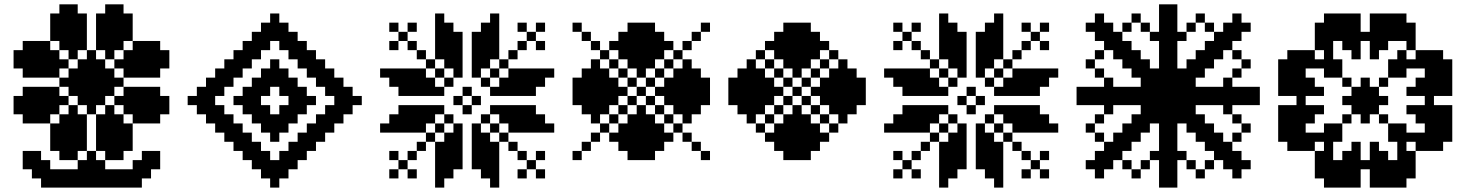

<svg xmlns="http://www.w3.org/2000/svg" viewBox="-20 -853 6665 873"><path d="M375 -625H416.7V-583.3H375ZM375 -583.3H416.7V-541.7H375ZM375 -541.7H416.7V-500H375ZM416.7 -583.3H458.3V-541.7H416.7ZM416.7 -541.7H458.3V-500H416.7ZM458.3 -541.7H500V-500H458.3ZM333.3 -583.3H375V-541.7H333.3ZM333.3 -541.7H375V-500H333.3ZM291.7 -541.7H333.3V-500H291.7ZM541.7 -541.7H583.3V-500H541.7ZM583.3 -541.7H625V-500H583.3ZM625 -541.7H666.7V-500H625ZM500 -583.3H541.7V-541.7H500ZM458.3 -625H500V-583.3H458.3ZM416.7 -666.7H458.3V-625H416.7ZM333.3 -666.7H375V-625H333.3ZM291.7 -625H333.3V-583.3H291.7ZM208.3 -541.7H250V-500H208.3ZM166.7 -541.7H208.3V-500H166.7ZM125 -541.7H166.7V-500H125ZM333.3 -708.3H375V-666.7H333.3ZM333.3 -750H375V-708.3H333.3ZM333.3 -791.7H375V-750H333.3ZM291.7 -791.7H333.3V-750H291.7ZM291.7 -750H333.3V-708.3H291.7ZM250 -750H291.7V-708.3H250ZM166.7 -583.3H208.3V-541.7H166.7ZM125 -583.3H166.7V-541.7H125ZM125 -625H166.7V-583.3H125ZM208.3 -750H250V-708.3H208.3ZM250 -708.3H291.7V-666.7H250ZM250 -666.7H291.7V-625H250ZM291.7 -708.3H333.3V-666.7H291.7ZM291.7 -666.7H333.3V-625H291.7ZM208.3 -708.3H250V-666.7H208.3ZM416.7 -708.3H458.3V-666.7H416.7ZM416.7 -750H458.3V-708.3H416.7ZM458.3 -750H500V-708.3H458.3ZM416.7 -791.7H458.3V-750H416.7ZM500 -708.3H541.7V-666.7H500ZM458.3 -666.7H500V-625H458.3ZM458.3 -708.3H500V-666.7H458.3ZM500 -666.7H541.7V-625H500ZM250 -583.3H291.7V-541.7H250ZM208.3 -583.3H250V-541.7H208.3ZM208.3 -625H250V-583.3H208.3ZM166.7 -625H208.3V-583.3H166.7ZM166.7 -666.7H208.3V-625H166.7ZM125 -666.7H166.7V-625H125ZM83.3 -666.7H125V-625H83.3ZM83.3 -625H125V-583.3H83.3ZM41.7 -625H83.3V-583.3H41.7ZM41.7 -583.3H83.3V-541.7H41.7ZM83.3 -583.3H125V-541.7H83.3ZM83.3 -541.7H125V-500H83.3ZM208.3 -791.7H250V-750H208.3ZM250 -791.7H291.7V-750H250ZM250 -833.3H291.7V-791.7H250ZM291.7 -833.3H333.3V-791.7H291.7ZM458.3 -833.3H500V-791.7H458.3ZM500 -833.3H541.7V-791.7H500ZM500 -791.7H541.7V-750H500ZM458.3 -791.7H500V-750H458.3ZM500 -750H541.7V-708.3H500ZM541.7 -791.7H583.3V-750H541.7ZM541.7 -750H583.3V-708.3H541.7ZM541.7 -708.3H583.3V-666.7H541.7ZM541.7 -583.3H583.3V-541.7H541.7ZM583.3 -583.3H625V-541.7H583.3ZM625 -583.3H666.7V-541.7H625ZM666.7 -541.7H708.3V-500H666.7ZM708.3 -583.3H750V-541.7H708.3ZM708.3 -625H750V-583.3H708.3ZM666.7 -666.7H708.3V-625H666.7ZM625 -666.7H666.7V-625H625ZM583.3 -666.7H625V-625H583.3ZM541.7 -625H583.3V-583.3H541.7ZM583.3 -625H625V-583.3H583.3ZM625 -625H666.7V-583.3H625ZM666.7 -625H708.3V-583.3H666.7ZM666.7 -583.3H708.3V-541.7H666.7ZM375 -333.3V-375H416.7V-333.3ZM375 -375V-416.7H416.7V-375ZM375 -416.7V-458.3H416.7V-416.7ZM375 -458.3V-500H416.7V-458.3ZM416.7 -375V-416.7H458.3V-375ZM416.7 -416.7V-458.3H458.3V-416.7ZM416.7 -458.3V-500H458.3V-458.3ZM458.3 -416.7V-458.3H500V-416.7ZM458.3 -458.3V-500H500V-458.3ZM500 -458.3V-500H541.7V-458.3ZM333.3 -375V-416.7H375V-375ZM333.3 -416.7V-458.3H375V-416.7ZM333.3 -458.3V-500H375V-458.3ZM291.7 -416.7V-458.3H333.3V-416.7ZM291.7 -458.3V-500H333.3V-458.3ZM250 -458.3V-500H291.7V-458.3ZM541.7 -416.7V-458.3H583.3V-416.7ZM583.3 -416.7V-458.3H625V-416.7ZM625 -416.7V-458.3H666.7V-416.7ZM500 -375V-416.7H541.7V-375ZM458.3 -333.3V-375H500V-333.3ZM416.7 -291.7V-333.3H458.3V-291.7ZM333.3 -291.7V-333.3H375V-291.7ZM291.7 -333.3V-375H333.3V-333.3ZM208.3 -416.7V-458.3H250V-416.7ZM166.7 -416.7V-458.3H208.3V-416.7ZM125 -416.7V-458.3H166.7V-416.7ZM333.3 -250V-291.7H375V-250ZM333.3 -208.3V-250H375V-208.3ZM333.3 -166.7V-208.3H375V-166.7ZM291.7 -166.7V-208.3H333.3V-166.7ZM291.7 -208.3V-250H333.3V-208.3ZM250 -208.3V-250H291.7V-208.3ZM166.7 -375V-416.7H208.3V-375ZM125 -375V-416.7H166.7V-375ZM125 -333.3V-375H166.7V-333.3ZM208.3 -208.3V-250H250V-208.3ZM250 -250V-291.7H291.7V-250ZM250 -291.7V-333.3H291.7V-291.7ZM291.7 -250V-291.7H333.3V-250ZM291.7 -291.7V-333.3H333.3V-291.7ZM208.3 -250V-291.7H250V-250ZM416.7 -250V-291.7H458.3V-250ZM416.7 -208.3V-250H458.3V-208.3ZM458.3 -208.3V-250H500V-208.3ZM416.7 -166.7V-208.3H458.3V-166.7ZM500 -250V-291.7H541.7V-250ZM458.3 -291.7V-333.3H500V-291.7ZM458.3 -250V-291.7H500V-250ZM500 -291.7V-333.3H541.7V-291.7ZM250 -375V-416.7H291.7V-375ZM208.3 -375V-416.7H250V-375ZM208.3 -333.3V-375H250V-333.3ZM166.7 -333.3V-375H208.3V-333.3ZM166.7 -291.7V-333.3H208.3V-291.7ZM125 -291.7V-333.3H166.7V-291.7ZM83.3 -291.7V-333.3H125V-291.7ZM83.3 -333.3V-375H125V-333.3ZM41.7 -333.3V-375H83.3V-333.3ZM41.7 -375V-416.7H83.3V-375ZM83.3 -375V-416.7H125V-375ZM83.3 -416.7V-458.3H125V-416.7ZM208.3 -166.7V-208.3H250V-166.7ZM250 -166.7V-208.3H291.7V-166.7ZM250 -125V-166.7H291.7V-125ZM291.7 -125V-166.7H333.3V-125ZM458.3 -125V-166.7H500V-125ZM500 -125V-166.7H541.7V-125ZM500 -166.7V-208.3H541.7V-166.7ZM458.3 -166.7V-208.3H500V-166.7ZM500 -208.3V-250H541.7V-208.3ZM541.7 -166.7V-208.3H583.3V-166.7ZM541.7 -208.3V-250H583.3V-208.3ZM541.7 -250V-291.7H583.3V-250ZM541.7 -375V-416.7H583.3V-375ZM583.3 -375V-416.7H625V-375ZM625 -375V-416.7H666.7V-375ZM666.7 -416.7V-458.3H708.3V-416.7ZM708.3 -375V-416.7H750V-375ZM708.3 -333.3V-375H750V-333.3ZM666.7 -291.7V-333.3H708.3V-291.7ZM625 -291.7V-333.3H666.7V-291.7ZM583.3 -291.7V-333.3H625V-291.7ZM541.7 -333.3V-375H583.3V-333.3ZM583.3 -333.3V-375H625V-333.3ZM625 -333.3V-375H666.7V-333.3ZM666.7 -333.3V-375H708.3V-333.3ZM666.7 -375V-416.7H708.3V-375ZM375 -83.3H416.7V-41.7H375ZM416.7 -83.3H458.3V-41.7H416.7ZM458.3 -83.3H500V-41.7H458.3ZM500 -83.3H541.7V-41.7H500ZM583.3 -125H625V-83.3H583.3ZM625 -166.7H666.7V-125H625ZM666.7 -166.7H708.3V-125H666.7ZM666.7 -125H708.3V-83.3H666.7ZM625 -83.3H666.7V-41.7H625ZM583.3 -41.7H625V0H583.3ZM541.7 -41.7H583.3V0H541.7ZM500 -41.7H541.7V0H500ZM458.3 -41.7H500V0H458.3ZM416.7 -41.7H458.3V0H416.7ZM375 -41.7H416.7V0H375ZM333.3 -41.7H375V0H333.3ZM291.7 -41.7H333.3V0H291.7ZM333.3 -83.3H375V-41.7H333.3ZM291.7 -83.3H333.3V-41.7H291.7ZM250 -83.3H291.7V-41.7H250ZM250 -41.7H291.7V0H250ZM166.7 -125H208.3V-83.3H166.7ZM125 -166.7H166.7V-125H125ZM83.3 -166.7H125V-125H83.3ZM83.3 -125H125V-83.3H83.3ZM125 -83.3H166.7V-41.7H125ZM166.7 -41.7H208.3V0H166.7ZM208.3 -41.7H250V0H208.3ZM208.3 -83.3H250V-41.7H208.3ZM166.7 -83.3H208.3V-41.7H166.7ZM125 -125H166.7V-83.3H125ZM625 -125H666.7V-83.3H625ZM583.3 -83.3H625V-41.7H583.3ZM541.7 -83.3H583.3V-41.7H541.7ZM333.3 -125H375V-83.3H333.3ZM375 -125H416.7V-83.3H375ZM416.7 -125H458.3V-83.3H416.7ZM375 -166.7H416.7V-125H375Z M1041.7 -416.7H1083.3V-375H1041.7ZM1083.3 -458.3H1125V-416.7H1083.3ZM1125 -500H1166.7V-458.3H1125ZM1166.7 -541.7H1208.3V-500H1166.7ZM1208.3 -583.3H1250V-541.7H1208.3ZM1250 -541.7H1291.7V-500H1250ZM1291.7 -500H1333.3V-458.3H1291.7ZM1333.3 -458.3H1375V-416.7H1333.3ZM1375 -416.7H1416.7V-375H1375ZM1333.3 -375H1375V-333.3H1333.3ZM1291.7 -333.3H1333.3V-291.7H1291.7ZM1250 -291.7H1291.7V-250H1250ZM1208.3 -250H1250V-208.3H1208.3ZM1166.7 -291.7H1208.3V-250H1166.7ZM1125 -333.3H1166.7V-291.7H1125ZM1083.3 -375H1125V-333.3H1083.3ZM833.3 -416.7H875V-375H833.3ZM875 -458.3H916.7V-416.7H875ZM916.7 -500H958.3V-458.3H916.7ZM916.7 -333.3H958.3V-291.7H916.7ZM875 -375H916.7V-333.3H875ZM958.3 -541.7H1000V-500H958.3ZM1000 -583.3H1041.7V-541.7H1000ZM1041.7 -625H1083.3V-583.3H1041.7ZM1083.3 -666.7H1125V-625H1083.3ZM1125 -708.3H1166.7V-666.7H1125ZM1166.7 -750H1208.3V-708.3H1166.7ZM1208.3 -791.7H1250V-750H1208.3ZM958.3 -291.7H1000V-250H958.3ZM1000 -250H1041.7V-208.3H1000ZM1041.7 -208.3H1083.3V-166.7H1041.7ZM1083.3 -166.7H1125V-125H1083.3ZM1125 -125H1166.7V-83.3H1125ZM1166.7 -83.3H1208.3V-41.7H1166.7ZM1208.3 -41.7H1250V0H1208.3ZM1250 -83.3H1291.7V-41.7H1250ZM1291.7 -125H1333.3V-83.3H1291.7ZM1333.3 -166.7H1375V-125H1333.3ZM1375 -208.3H1416.7V-166.7H1375ZM1416.7 -250H1458.3V-208.3H1416.7ZM1458.3 -291.7H1500V-250H1458.3ZM1500 -333.3H1541.7V-291.7H1500ZM1541.7 -375H1583.3V-333.3H1541.7ZM1583.3 -416.7H1625V-375H1583.3ZM1458.3 -541.7H1500V-500H1458.3ZM1500 -500H1541.7V-458.3H1500ZM1541.7 -458.3H1583.3V-416.7H1541.7ZM1416.7 -583.3H1458.3V-541.7H1416.7ZM1375 -625H1416.7V-583.3H1375ZM1333.3 -666.7H1375V-625H1333.3ZM1291.7 -708.3H1333.3V-666.7H1291.7ZM1250 -750H1291.7V-708.3H1250ZM875 -416.7H916.7V-375H875ZM916.7 -375H958.3V-333.3H916.7ZM958.3 -333.3H1000V-291.7H958.3ZM1000 -291.7H1041.7V-250H1000ZM1041.7 -250H1083.3V-208.3H1041.7ZM1083.3 -208.3H1125V-166.7H1083.3ZM1125 -166.7H1166.7V-125H1125ZM1166.7 -125H1208.3V-83.3H1166.7ZM1208.3 -83.3H1250V-41.7H1208.3ZM1250 -125H1291.7V-83.3H1250ZM1291.7 -166.7H1333.3V-125H1291.7ZM1333.3 -208.3H1375V-166.7H1333.3ZM1375 -250H1416.7V-208.3H1375ZM1416.7 -291.7H1458.3V-250H1416.7ZM1458.3 -333.3H1500V-291.7H1458.3ZM1500 -375H1541.7V-333.3H1500ZM1541.7 -416.7H1583.3V-375H1541.7ZM1500 -458.3H1541.7V-416.7H1500ZM1458.3 -500H1500V-458.3H1458.3ZM1416.7 -541.7H1458.3V-500H1416.7ZM1375 -583.3H1416.7V-541.7H1375ZM1333.3 -625H1375V-583.3H1333.3ZM1291.7 -666.7H1333.3V-625H1291.7ZM1250 -708.3H1291.7V-666.7H1250ZM1208.3 -750H1250V-708.3H1208.3ZM1166.7 -708.3H1208.3V-666.7H1166.7ZM1125 -666.7H1166.7V-625H1125ZM1083.3 -625H1125V-583.3H1083.3ZM1041.7 -583.3H1083.3V-541.7H1041.7ZM1000 -541.7H1041.7V-500H1000ZM958.3 -500H1000V-458.3H958.3ZM916.7 -458.3H958.3V-416.7H916.7ZM1083.3 -416.7H1125V-375H1083.3ZM1125 -458.3H1166.7V-416.7H1125ZM1166.7 -500H1208.3V-458.3H1166.7ZM1208.3 -541.7H1250V-500H1208.3ZM1250 -500H1291.7V-458.3H1250ZM1291.7 -458.3H1333.3V-416.7H1291.7ZM1333.3 -416.7H1375V-375H1333.3ZM1291.7 -375H1333.3V-333.3H1291.7ZM1250 -333.3H1291.7V-291.7H1250ZM1208.3 -291.7H1250V-250H1208.3ZM1166.7 -333.3H1208.3V-291.7H1166.7ZM1125 -375H1166.7V-333.3H1125ZM1125 -416.7H1166.7V-375H1125ZM1166.7 -458.3H1208.3V-416.7H1166.7ZM1208.3 -500H1250V-458.3H1208.3ZM1250 -458.3H1291.7V-416.7H1250ZM1291.7 -416.7H1333.3V-375H1291.7ZM1250 -375H1291.7V-333.3H1250ZM1208.3 -333.3H1250V-291.7H1208.3ZM1166.7 -375H1208.3V-333.3H1166.7ZM1208.3 -125H1250V-83.3H1208.3ZM1166.7 -166.7H1208.3V-125H1166.7ZM1125 -208.3H1166.7V-166.7H1125ZM1083.3 -250H1125V-208.3H1083.3ZM1041.7 -291.7H1083.3V-250H1041.7ZM1000 -333.3H1041.7V-291.7H1000ZM958.3 -375H1000V-333.3H958.3ZM916.7 -416.7H958.3V-375H916.7ZM958.3 -458.3H1000V-416.7H958.3ZM1000 -500H1041.7V-458.3H1000ZM1041.7 -541.7H1083.3V-500H1041.7ZM1083.3 -583.3H1125V-541.7H1083.3ZM1125 -625H1166.7V-583.3H1125ZM1166.7 -666.7H1208.3V-625H1166.7ZM1208.3 -708.3H1250V-666.7H1208.3ZM1250 -666.7H1291.7V-625H1250ZM1291.7 -625H1333.3V-583.3H1291.7ZM1333.3 -583.3H1375V-541.7H1333.3ZM1375 -541.7H1416.7V-500H1375ZM1416.7 -500H1458.3V-458.3H1416.7ZM1458.3 -458.3H1500V-416.7H1458.3ZM1500 -416.7H1541.7V-375H1500ZM1458.3 -375H1500V-333.3H1458.3ZM1416.7 -333.3H1458.3V-291.7H1416.7ZM1375 -291.7H1416.7V-250H1375ZM1333.3 -250H1375V-208.3H1333.3ZM1291.7 -208.3H1333.3V-166.7H1291.7ZM1250 -166.7H1291.7V-125H1250Z M1791.7 -500H1833.3V-458.3H1791.7ZM1833.3 -500H1875V-458.3H1833.3ZM1875 -500H1916.7V-458.3H1875ZM1750 -541.7H1791.7V-500H1750ZM1833.3 -458.3H1875V-416.7H1833.3ZM1875 -458.3H1916.7V-416.7H1875ZM1875 -541.7H1916.7V-500H1875ZM1791.7 -541.7H1833.3V-500H1791.7ZM1833.3 -541.7H1875V-500H1833.3ZM1833.3 -375H1875V-333.3H1833.3ZM1875 -375H1916.7V-333.3H1875ZM1833.3 -333.3H1875V-291.7H1833.3ZM1791.7 -333.3H1833.3V-291.7H1791.7ZM1791.7 -291.7H1833.3V-250H1791.7ZM1750 -291.7H1791.7V-250H1750ZM1875 -291.7H1916.7V-250H1875ZM1875 -333.3H1916.7V-291.7H1875ZM1833.3 -291.7H1875V-250H1833.3ZM1958.3 -83.3H2000V-41.7H1958.3ZM2000 -125H2041.7V-83.3H2000ZM2041.7 -166.7H2083.3V-125H2041.7ZM2041.7 -208.3H2083.3V-166.7H2041.7ZM2000 -208.3H2041.7V-166.7H2000ZM1958.3 -208.3H2000V-166.7H1958.3ZM1958.3 -166.7H2000V-125H1958.3ZM1958.3 -125H2000V-83.3H1958.3ZM2000 -166.7H2041.7V-125H2000ZM2125 -166.7H2166.7V-125H2125ZM2125 -208.3H2166.7V-166.7H2125ZM2166.7 -125H2208.3V-83.3H2166.7ZM2208.3 -83.3H2250V-41.7H2208.3ZM2208.3 -208.3H2250V-166.7H2208.3ZM2166.7 -208.3H2208.3V-166.7H2166.7ZM2166.7 -166.7H2208.3V-125H2166.7ZM2208.3 -166.7H2250V-125H2208.3ZM2208.3 -125H2250V-83.3H2208.3ZM1916.7 -375H1958.3V-333.3H1916.7ZM1958.3 -375H2000V-333.3H1958.3ZM2041.7 -291.7H2083.3V-250H2041.7ZM2041.7 -250H2083.3V-208.3H2041.7ZM1916.7 -458.3H1958.3V-416.7H1916.7ZM1958.3 -458.3H2000V-416.7H1958.3ZM2041.7 -541.7H2083.3V-500H2041.7ZM2041.7 -583.3H2083.3V-541.7H2041.7ZM2000 -583.3H2041.7V-541.7H2000ZM1916.7 -500H1958.3V-458.3H1916.7ZM2000 -250H2041.7V-208.3H2000ZM1916.7 -333.3H1958.3V-291.7H1916.7ZM1958.3 -625H2000V-583.3H1958.3ZM1958.3 -666.7H2000V-625H1958.3ZM1958.3 -708.3H2000V-666.7H1958.3ZM1958.3 -750H2000V-708.3H1958.3ZM2000 -625H2041.7V-583.3H2000ZM2000 -666.7H2041.7V-625H2000ZM2000 -708.3H2041.7V-666.7H2000ZM2041.7 -625H2083.3V-583.3H2041.7ZM2125 -541.7H2166.7V-500H2125ZM2125 -583.3H2166.7V-541.7H2125ZM2125 -625H2166.7V-583.3H2125ZM2125 -666.7H2166.7V-625H2125ZM2166.7 -583.3H2208.3V-541.7H2166.7ZM2166.7 -625H2208.3V-583.3H2166.7ZM2166.7 -666.7H2208.3V-625H2166.7ZM2166.7 -708.3H2208.3V-666.7H2166.7ZM2208.3 -625H2250V-583.3H2208.3ZM2208.3 -666.7H2250V-625H2208.3ZM2208.3 -708.3H2250V-666.7H2208.3ZM2208.3 -750H2250V-708.3H2208.3ZM2250 -500H2291.7V-458.3H2250ZM2208.3 -458.3H2250V-416.7H2208.3ZM2250 -458.3H2291.7V-416.7H2250ZM2208.3 -375H2250V-333.3H2208.3ZM2250 -375H2291.7V-333.3H2250ZM2125 -291.7H2166.7V-250H2125ZM2125 -250H2166.7V-208.3H2125ZM2166.7 -250H2208.3V-208.3H2166.7ZM2250 -333.3H2291.7V-291.7H2250ZM2375 -291.7H2416.7V-250H2375ZM2333.3 -291.7H2375V-250H2333.3ZM2291.7 -291.7H2333.3V-250H2291.7ZM2333.3 -333.3H2375V-291.7H2333.3ZM2291.7 -333.3H2333.3V-291.7H2291.7ZM2291.7 -375H2333.3V-333.3H2291.7ZM2291.7 -541.7H2333.3V-500H2291.7ZM2333.3 -541.7H2375V-500H2333.3ZM2375 -541.7H2416.7V-500H2375ZM2291.7 -458.3H2333.3V-416.7H2291.7ZM2291.7 -500H2333.3V-458.3H2291.7ZM2333.3 -500H2375V-458.3H2333.3ZM2333.3 -458.3H2375V-416.7H2333.3ZM2375 -500H2416.7V-458.3H2375ZM2416.7 -541.7H2458.3V-500H2416.7ZM2333.3 -375H2375V-333.3H2333.3ZM2375 -333.3H2416.7V-291.7H2375ZM2416.7 -291.7H2458.3V-250H2416.7ZM2041.7 -666.7H2083.3V-625H2041.7ZM2000 -500H2041.7V-458.3H2000ZM1958.3 -541.7H2000V-500H1958.3ZM1916.7 -583.3H1958.3V-541.7H1916.7ZM2000 -333.3H2041.7V-291.7H2000ZM1958.3 -291.7H2000V-250H1958.3ZM1916.7 -250H1958.3V-208.3H1916.7ZM2208.3 -291.7H2250V-250H2208.3ZM2166.7 -333.3H2208.3V-291.7H2166.7ZM2250 -250H2291.7V-208.3H2250ZM2250 -583.3H2291.7V-541.7H2250ZM2208.3 -541.7H2250V-500H2208.3ZM2166.7 -500H2208.3V-458.3H2166.7ZM2208.3 -41.7H2250V0H2208.3ZM2166.7 -83.3H2208.3V-41.7H2166.7ZM2125 -125H2166.7V-83.3H2125ZM1958.3 -41.7H2000V0H1958.3ZM2000 -83.3H2041.7V-41.7H2000ZM2041.7 -125H2083.3V-83.3H2041.7ZM1791.7 -458.3H1833.3V-416.7H1791.7ZM1750 -500H1791.7V-458.3H1750ZM1708.3 -541.7H1750V-500H1708.3ZM1791.7 -375H1833.3V-333.3H1791.7ZM1750 -333.3H1791.7V-291.7H1750ZM1708.3 -291.7H1750V-250H1708.3ZM2375 -375H2416.7V-333.3H2375ZM2416.7 -333.3H2458.3V-291.7H2416.7ZM2458.3 -291.7H2500V-250H2458.3ZM2375 -458.3H2416.7V-416.7H2375ZM2416.7 -500H2458.3V-458.3H2416.7ZM2458.3 -541.7H2500V-500H2458.3ZM2125 -708.3H2166.7V-666.7H2125ZM2166.7 -750H2208.3V-708.3H2166.7ZM2208.3 -791.7H2250V-750H2208.3ZM2041.7 -708.3H2083.3V-666.7H2041.7ZM2000 -750H2041.7V-708.3H2000ZM1958.3 -791.7H2000V-750H1958.3ZM2083.3 -458.3H2125V-416.7H2083.3ZM2041.7 -416.7H2083.3V-375H2041.7ZM2083.3 -375H2125V-333.3H2083.3ZM2125 -416.7H2166.7V-375H2125ZM2291.7 -625H2333.3V-583.3H2291.7ZM2333.3 -666.7H2375V-625H2333.3ZM2375 -708.3H2416.7V-666.7H2375ZM2333.3 -750H2375V-708.3H2333.3ZM2416.7 -750H2458.3V-708.3H2416.7ZM2416.7 -666.7H2458.3V-625H2416.7ZM1875 -625H1916.7V-583.3H1875ZM1833.3 -666.7H1875V-625H1833.3ZM1791.7 -708.3H1833.3V-666.7H1791.7ZM1750 -750H1791.7V-708.3H1750ZM1833.3 -750H1875V-708.3H1833.3ZM1750 -666.7H1791.7V-625H1750ZM1875 -208.3H1916.7V-166.7H1875ZM1833.3 -166.7H1875V-125H1833.3ZM1791.7 -125H1833.3V-83.3H1791.7ZM1833.3 -83.3H1875V-41.7H1833.3ZM1750 -83.3H1791.7V-41.7H1750ZM1750 -166.7H1791.7V-125H1750ZM2291.7 -208.3H2333.3V-166.7H2291.7ZM2333.3 -166.7H2375V-125H2333.3ZM2375 -125H2416.7V-83.3H2375ZM2416.7 -166.7H2458.3V-125H2416.7ZM2416.7 -83.3H2458.3V-41.7H2416.7ZM2333.3 -83.3H2375V-41.7H2333.3Z M2583.3 -500H2625V-458.3H2583.3ZM2583.3 -458.3H2625V-416.7H2583.3ZM2583.3 -416.7H2625V-375H2583.3ZM2625 -541.7H2666.7V-500H2625ZM2625 -500H2666.7V-458.3H2625ZM2625 -458.3H2666.7V-416.7H2625ZM2625 -416.7H2666.7V-375H2625ZM2625 -375H2666.7V-333.3H2625ZM2666.7 -541.7H2708.3V-500H2666.7ZM2666.7 -500H2708.3V-458.3H2666.7ZM2666.7 -458.3H2708.3V-416.7H2666.7ZM2666.7 -416.7H2708.3V-375H2666.7ZM2666.7 -333.3H2708.3V-291.7H2666.7ZM2708.3 -500H2750V-458.3H2708.3ZM2708.3 -458.3H2750V-416.7H2708.3ZM2708.3 -375H2750V-333.3H2708.3ZM2708.3 -291.7H2750V-250H2708.3ZM2750 -500H2791.7V-458.3H2750ZM2750 -333.3H2791.7V-291.7H2750ZM2750 -250H2791.7V-208.3H2750ZM2791.7 -708.3H2833.3V-666.7H2791.7ZM2791.7 -458.3H2833.3V-416.7H2791.7ZM2791.7 -375H2833.3V-333.3H2791.7ZM2791.7 -291.7H2833.3V-250H2791.7ZM2791.7 -250H2833.3V-208.3H2791.7ZM2791.7 -208.3H2833.3V-166.7H2791.7ZM2791.7 -666.7H2833.3V-625H2791.7ZM2833.3 -750H2875V-708.3H2833.3ZM2833.3 -708.3H2875V-666.7H2833.3ZM2833.3 -625H2875V-583.3H2833.3ZM2833.3 -416.7H2875V-375H2833.3ZM2833.3 -333.3H2875V-291.7H2833.3ZM2833.3 -291.7H2875V-250H2833.3ZM2833.3 -250H2875V-208.3H2833.3ZM2833.3 -208.3H2875V-166.7H2833.3ZM2833.3 -166.7H2875V-125H2833.3ZM2833.3 -666.7H2875V-625H2833.3ZM2875 -750H2916.7V-708.3H2875ZM2875 -708.3H2916.7V-666.7H2875ZM2875 -666.7H2916.7V-625H2875ZM2875 -625H2916.7V-583.3H2875ZM2875 -583.3H2916.7V-541.7H2875ZM2875 -458.3H2916.7V-416.7H2875ZM2875 -375H2916.7V-333.3H2875ZM2875 -333.3H2916.7V-291.7H2875ZM2875 -291.7H2916.7V-250H2875ZM2875 -250H2916.7V-208.3H2875ZM2875 -208.3H2916.7V-166.7H2875ZM2875 -166.7H2916.7V-125H2875ZM2750 -416.7H2791.7V-375H2750ZM2833.3 -500H2875V-458.3H2833.3ZM2875 -541.7H2916.7V-500H2875ZM2833.3 -583.3H2875V-541.7H2833.3ZM2791.7 -541.7H2833.3V-500H2791.7ZM2791.7 -625H2833.3V-583.3H2791.7ZM2750 -666.7H2791.7V-625H2750ZM2708.3 -541.7H2750V-500H2708.3ZM2750 -583.3H2791.7V-541.7H2750ZM2666.7 -583.3H2708.3V-541.7H2666.7ZM2708.3 -625H2750V-583.3H2708.3ZM2666.7 -375H2708.3V-333.3H2666.7ZM2708.3 -416.7H2750V-375H2708.3ZM2750 -458.3H2791.7V-416.7H2750ZM2916.7 -750H2958.3V-708.3H2916.7ZM2916.7 -708.3H2958.3V-666.7H2916.7ZM2916.7 -666.7H2958.3V-625H2916.7ZM2916.7 -625H2958.3V-583.3H2916.7ZM2916.7 -583.3H2958.3V-541.7H2916.7ZM2916.7 -500H2958.3V-458.3H2916.7ZM2916.7 -416.7H2958.3V-375H2916.7ZM2916.7 -333.3H2958.3V-291.7H2916.7ZM2916.7 -291.7H2958.3V-250H2916.7ZM2916.7 -250H2958.3V-208.3H2916.7ZM2916.7 -208.3H2958.3V-166.7H2916.7ZM2916.7 -166.7H2958.3V-125H2916.7ZM2958.3 -208.3H3000V-166.7H2958.3ZM2958.3 -250H3000V-208.3H2958.3ZM2958.3 -291.7H3000V-250H2958.3ZM2958.3 -375H3000V-333.3H2958.3ZM3000 -416.7H3041.7V-375H3000ZM2958.3 -458.3H3000V-416.7H2958.3ZM2958.3 -541.7H3000V-500H2958.3ZM2958.3 -625H3000V-583.3H2958.3ZM2958.3 -666.7H3000V-625H2958.3ZM2958.3 -708.3H3000V-666.7H2958.3ZM3000 -666.7H3041.7V-625H3000ZM3000 -583.3H3041.7V-541.7H3000ZM3000 -500H3041.7V-458.3H3000ZM3000 -333.3H3041.7V-291.7H3000ZM3000 -250H3041.7V-208.3H3000ZM3041.7 -375H3083.3V-333.3H3041.7ZM3041.7 -458.3H3083.3V-416.7H3041.7ZM3083.3 -333.3H3125V-291.7H3083.3ZM3041.7 -541.7H3083.3V-500H3041.7ZM3041.7 -625H3083.3V-583.3H3041.7ZM3083.3 -500H3125V-458.3H3083.3ZM3083.3 -458.3H3125V-416.7H3083.3ZM3083.3 -416.7H3125V-375H3083.3ZM3125 -375H3166.7V-333.3H3125ZM3125 -416.7H3166.7V-375H3125ZM3125 -458.3H3166.7V-416.7H3125ZM3125 -500H3166.7V-458.3H3125ZM3166.7 -458.3H3208.3V-416.7H3166.7ZM3166.7 -416.7H3208.3V-375H3166.7ZM3041.7 -500H3083.3V-458.3H3041.7ZM3041.7 -416.7H3083.3V-375H3041.7ZM3000 -458.3H3041.7V-416.7H3000ZM3083.3 -375H3125V-333.3H3083.3ZM3083.3 -541.7H3125V-500H3083.3ZM3166.7 -500H3208.3V-458.3H3166.7ZM3125 -541.7H3166.7V-500H3125ZM3083.3 -583.3H3125V-541.7H3083.3ZM3041.7 -291.7H3083.3V-250H3041.7ZM3083.3 -666.7H3125V-625H3083.3ZM2666.7 -666.7H2708.3V-625H2666.7ZM2666.7 -250H2708.3V-208.3H2666.7ZM3083.3 -250H3125V-208.3H3083.3ZM3125 -208.3H3166.7V-166.7H3125ZM2625 -208.3H2666.7V-166.7H2625ZM2625 -708.3H2666.7V-666.7H2625ZM3125 -708.3H3166.7V-666.7H3125ZM3166.7 -166.7H3208.3V-125H3166.7ZM2583.3 -166.7H2625V-125H2583.3ZM2583.3 -750H2625V-708.3H2583.3ZM3166.7 -750H3208.3V-708.3H3166.7Z M3291.7 -500H3333.3V-458.3H3291.7ZM3291.7 -458.3H3333.3V-416.7H3291.7ZM3291.7 -416.7H3333.3V-375H3291.7ZM3333.3 -541.7H3375V-500H3333.3ZM3333.3 -500H3375V-458.3H3333.3ZM3333.3 -458.3H3375V-416.7H3333.3ZM3333.3 -416.7H3375V-375H3333.3ZM3333.3 -375H3375V-333.3H3333.3ZM3375 -541.7H3416.7V-500H3375ZM3375 -500H3416.7V-458.3H3375ZM3375 -458.3H3416.7V-416.7H3375ZM3375 -416.7H3416.7V-375H3375ZM3375 -333.3H3416.7V-291.7H3375ZM3416.7 -500H3458.3V-458.3H3416.7ZM3416.7 -458.3H3458.3V-416.7H3416.7ZM3416.7 -375H3458.3V-333.3H3416.7ZM3416.7 -291.7H3458.3V-250H3416.7ZM3458.3 -500H3500V-458.3H3458.3ZM3458.3 -333.3H3500V-291.7H3458.3ZM3458.3 -250H3500V-208.3H3458.3ZM3500 -708.3H3541.7V-666.7H3500ZM3500 -458.3H3541.7V-416.7H3500ZM3500 -375H3541.7V-333.3H3500ZM3500 -291.7H3541.7V-250H3500ZM3500 -250H3541.7V-208.3H3500ZM3500 -208.3H3541.7V-166.7H3500ZM3500 -666.7H3541.7V-625H3500ZM3541.7 -750H3583.3V-708.3H3541.7ZM3541.7 -708.3H3583.3V-666.7H3541.7ZM3541.7 -625H3583.3V-583.3H3541.7ZM3541.7 -416.7H3583.3V-375H3541.7ZM3541.7 -333.3H3583.3V-291.7H3541.7ZM3541.7 -291.7H3583.3V-250H3541.7ZM3541.7 -250H3583.3V-208.3H3541.7ZM3541.7 -208.3H3583.3V-166.7H3541.7ZM3541.7 -166.7H3583.3V-125H3541.7ZM3541.7 -666.7H3583.3V-625H3541.7ZM3583.3 -750H3625V-708.3H3583.3ZM3583.3 -708.3H3625V-666.7H3583.3ZM3583.3 -666.7H3625V-625H3583.3ZM3583.3 -625H3625V-583.3H3583.3ZM3583.3 -583.3H3625V-541.7H3583.3ZM3583.3 -458.3H3625V-416.7H3583.3ZM3583.3 -375H3625V-333.3H3583.3ZM3583.3 -333.3H3625V-291.7H3583.3ZM3583.3 -291.7H3625V-250H3583.3ZM3583.3 -250H3625V-208.3H3583.3ZM3583.3 -208.3H3625V-166.7H3583.3ZM3583.3 -166.7H3625V-125H3583.3ZM3458.3 -416.7H3500V-375H3458.3ZM3541.7 -500H3583.3V-458.3H3541.7ZM3583.3 -541.7H3625V-500H3583.3ZM3541.7 -583.3H3583.3V-541.7H3541.7ZM3500 -541.7H3541.7V-500H3500ZM3500 -625H3541.7V-583.3H3500ZM3458.3 -666.7H3500V-625H3458.3ZM3416.7 -541.7H3458.3V-500H3416.7ZM3458.3 -583.3H3500V-541.7H3458.3ZM3375 -583.3H3416.7V-541.7H3375ZM3416.7 -625H3458.3V-583.3H3416.7ZM3375 -375H3416.7V-333.3H3375ZM3416.7 -416.7H3458.3V-375H3416.7ZM3458.3 -458.3H3500V-416.7H3458.3ZM3625 -750H3666.7V-708.3H3625ZM3625 -708.3H3666.7V-666.7H3625ZM3625 -666.7H3666.7V-625H3625ZM3625 -625H3666.7V-583.3H3625ZM3625 -583.3H3666.7V-541.7H3625ZM3625 -500H3666.7V-458.3H3625ZM3625 -416.7H3666.7V-375H3625ZM3625 -333.3H3666.7V-291.7H3625ZM3625 -291.7H3666.7V-250H3625ZM3625 -250H3666.7V-208.3H3625ZM3625 -208.3H3666.7V-166.7H3625ZM3625 -166.7H3666.7V-125H3625ZM3666.7 -208.3H3708.3V-166.7H3666.7ZM3666.7 -250H3708.3V-208.3H3666.7ZM3666.7 -291.7H3708.3V-250H3666.7ZM3666.7 -375H3708.3V-333.3H3666.7ZM3708.3 -416.7H3750V-375H3708.3ZM3666.7 -458.3H3708.3V-416.7H3666.7ZM3666.7 -541.7H3708.3V-500H3666.7ZM3666.7 -625H3708.3V-583.3H3666.7ZM3666.7 -666.7H3708.3V-625H3666.7ZM3666.7 -708.3H3708.3V-666.7H3666.7ZM3708.3 -666.7H3750V-625H3708.3ZM3708.3 -583.3H3750V-541.7H3708.3ZM3708.3 -500H3750V-458.3H3708.3ZM3708.3 -333.3H3750V-291.7H3708.3ZM3708.3 -250H3750V-208.3H3708.3ZM3750 -375H3791.7V-333.3H3750ZM3750 -458.3H3791.7V-416.7H3750ZM3791.7 -333.3H3833.3V-291.7H3791.7ZM3750 -541.7H3791.7V-500H3750ZM3750 -625H3791.7V-583.3H3750ZM3791.7 -500H3833.3V-458.3H3791.7ZM3791.7 -458.3H3833.3V-416.7H3791.7ZM3791.7 -416.7H3833.3V-375H3791.7ZM3833.3 -375H3875V-333.3H3833.3ZM3833.3 -416.7H3875V-375H3833.3ZM3833.3 -458.3H3875V-416.7H3833.3ZM3833.3 -500H3875V-458.3H3833.3ZM3875 -458.3H3916.7V-416.7H3875ZM3875 -416.7H3916.7V-375H3875ZM3750 -500H3791.7V-458.3H3750ZM3750 -416.7H3791.7V-375H3750ZM3708.3 -458.3H3750V-416.7H3708.3ZM3791.7 -375H3833.3V-333.3H3791.7ZM3791.7 -541.7H3833.3V-500H3791.7ZM3875 -500H3916.7V-458.3H3875ZM3833.3 -541.7H3875V-500H3833.3ZM3791.7 -583.3H3833.3V-541.7H3791.7ZM3750 -291.7H3791.7V-250H3750Z M4083.3 -500H4125V-458.3H4083.3ZM4125 -500H4166.7V-458.3H4125ZM4166.7 -500H4208.3V-458.3H4166.7ZM4041.7 -541.7H4083.3V-500H4041.7ZM4125 -458.3H4166.7V-416.7H4125ZM4166.7 -458.3H4208.3V-416.7H4166.7ZM4166.7 -541.7H4208.3V-500H4166.7ZM4083.3 -541.7H4125V-500H4083.3ZM4125 -541.7H4166.7V-500H4125ZM4125 -375H4166.7V-333.3H4125ZM4166.7 -375H4208.3V-333.3H4166.7ZM4125 -333.3H4166.7V-291.7H4125ZM4083.3 -333.3H4125V-291.7H4083.3ZM4083.3 -291.7H4125V-250H4083.3ZM4041.7 -291.7H4083.3V-250H4041.7ZM4166.7 -291.7H4208.3V-250H4166.7ZM4166.7 -333.3H4208.3V-291.7H4166.7ZM4125 -291.7H4166.7V-250H4125ZM4250 -83.3H4291.7V-41.7H4250ZM4291.7 -125H4333.3V-83.3H4291.7ZM4333.3 -166.7H4375V-125H4333.3ZM4333.3 -208.3H4375V-166.7H4333.3ZM4291.7 -208.3H4333.3V-166.7H4291.7ZM4250 -208.3H4291.7V-166.7H4250ZM4250 -166.7H4291.7V-125H4250ZM4250 -125H4291.7V-83.3H4250ZM4291.7 -166.7H4333.3V-125H4291.7ZM4416.7 -166.7H4458.3V-125H4416.7ZM4416.7 -208.3H4458.3V-166.7H4416.7ZM4458.3 -125H4500V-83.3H4458.3ZM4500 -83.3H4541.7V-41.7H4500ZM4500 -208.3H4541.7V-166.7H4500ZM4458.3 -208.3H4500V-166.7H4458.3ZM4458.3 -166.7H4500V-125H4458.3ZM4500 -166.7H4541.7V-125H4500ZM4500 -125H4541.7V-83.3H4500ZM4208.3 -375H4250V-333.3H4208.3ZM4250 -375H4291.7V-333.3H4250ZM4333.3 -291.7H4375V-250H4333.3ZM4333.3 -250H4375V-208.3H4333.3ZM4208.3 -458.3H4250V-416.7H4208.3ZM4250 -458.3H4291.7V-416.7H4250ZM4333.3 -541.7H4375V-500H4333.3ZM4333.3 -583.3H4375V-541.7H4333.3ZM4291.7 -583.3H4333.3V-541.7H4291.7ZM4208.3 -500H4250V-458.3H4208.3ZM4291.7 -250H4333.3V-208.3H4291.7ZM4208.3 -333.3H4250V-291.7H4208.3ZM4250 -625H4291.7V-583.3H4250ZM4250 -666.7H4291.7V-625H4250ZM4250 -708.3H4291.7V-666.7H4250ZM4250 -750H4291.7V-708.3H4250ZM4291.7 -625H4333.3V-583.3H4291.7ZM4291.7 -666.7H4333.3V-625H4291.7ZM4291.7 -708.3H4333.3V-666.7H4291.7ZM4333.3 -625H4375V-583.3H4333.3ZM4416.7 -541.7H4458.3V-500H4416.7ZM4416.7 -583.3H4458.3V-541.7H4416.7ZM4416.7 -625H4458.3V-583.3H4416.7ZM4416.7 -666.7H4458.3V-625H4416.7ZM4458.3 -583.3H4500V-541.7H4458.3ZM4458.3 -625H4500V-583.3H4458.3ZM4458.3 -666.7H4500V-625H4458.3ZM4458.3 -708.3H4500V-666.7H4458.3ZM4500 -625H4541.7V-583.3H4500ZM4500 -666.7H4541.7V-625H4500ZM4500 -708.3H4541.7V-666.7H4500ZM4500 -750H4541.7V-708.3H4500ZM4541.7 -500H4583.3V-458.3H4541.7ZM4500 -458.3H4541.7V-416.7H4500ZM4541.7 -458.3H4583.3V-416.7H4541.7ZM4500 -375H4541.7V-333.3H4500ZM4541.7 -375H4583.3V-333.3H4541.7ZM4416.7 -291.7H4458.3V-250H4416.7ZM4416.7 -250H4458.3V-208.3H4416.7ZM4458.3 -250H4500V-208.3H4458.3ZM4541.7 -333.3H4583.3V-291.7H4541.7ZM4666.7 -291.7H4708.3V-250H4666.7ZM4625 -291.7H4666.7V-250H4625ZM4583.3 -291.7H4625V-250H4583.3ZM4625 -333.3H4666.7V-291.7H4625ZM4583.3 -333.3H4625V-291.7H4583.3ZM4583.3 -375H4625V-333.3H4583.3ZM4583.3 -541.7H4625V-500H4583.3ZM4625 -541.7H4666.7V-500H4625ZM4666.7 -541.7H4708.3V-500H4666.7ZM4583.3 -458.3H4625V-416.7H4583.3ZM4583.3 -500H4625V-458.3H4583.3ZM4625 -500H4666.7V-458.3H4625ZM4625 -458.3H4666.7V-416.7H4625ZM4666.7 -500H4708.3V-458.3H4666.7ZM4708.3 -541.7H4750V-500H4708.3ZM4625 -375H4666.7V-333.3H4625ZM4666.7 -333.3H4708.3V-291.7H4666.7ZM4708.3 -291.7H4750V-250H4708.3ZM4333.3 -666.7H4375V-625H4333.3ZM4291.7 -500H4333.3V-458.3H4291.7ZM4250 -541.7H4291.7V-500H4250ZM4208.3 -583.3H4250V-541.7H4208.3ZM4291.7 -333.3H4333.3V-291.7H4291.7ZM4250 -291.7H4291.7V-250H4250ZM4208.3 -250H4250V-208.3H4208.3ZM4500 -291.7H4541.7V-250H4500ZM4458.3 -333.3H4500V-291.7H4458.3ZM4541.7 -250H4583.3V-208.3H4541.7ZM4541.7 -583.3H4583.3V-541.7H4541.7ZM4500 -541.7H4541.7V-500H4500ZM4458.3 -500H4500V-458.3H4458.3ZM4500 -41.7H4541.7V0H4500ZM4458.3 -83.3H4500V-41.7H4458.3ZM4416.7 -125H4458.3V-83.3H4416.7ZM4250 -41.7H4291.7V0H4250ZM4291.7 -83.3H4333.3V-41.7H4291.7ZM4333.3 -125H4375V-83.3H4333.3ZM4083.3 -458.3H4125V-416.7H4083.3ZM4041.7 -500H4083.3V-458.3H4041.7ZM4000 -541.7H4041.7V-500H4000ZM4083.3 -375H4125V-333.3H4083.3ZM4041.7 -333.3H4083.3V-291.7H4041.7ZM4000 -291.7H4041.7V-250H4000ZM4666.7 -375H4708.3V-333.3H4666.7ZM4708.3 -333.3H4750V-291.7H4708.3ZM4750 -291.7H4791.7V-250H4750ZM4666.7 -458.3H4708.3V-416.7H4666.7ZM4708.3 -500H4750V-458.3H4708.3ZM4750 -541.7H4791.7V-500H4750ZM4416.7 -708.3H4458.3V-666.7H4416.7ZM4458.3 -750H4500V-708.3H4458.3ZM4500 -791.7H4541.7V-750H4500ZM4333.3 -708.3H4375V-666.7H4333.3ZM4291.7 -750H4333.3V-708.3H4291.7ZM4250 -791.7H4291.7V-750H4250ZM4375 -458.3H4416.7V-416.7H4375ZM4333.3 -416.7H4375V-375H4333.3ZM4375 -375H4416.7V-333.3H4375ZM4416.7 -416.7H4458.3V-375H4416.7ZM4583.3 -625H4625V-583.3H4583.3ZM4625 -666.7H4666.7V-625H4625ZM4666.7 -708.3H4708.3V-666.7H4666.7ZM4625 -750H4666.7V-708.3H4625ZM4708.3 -750H4750V-708.3H4708.3ZM4708.3 -666.7H4750V-625H4708.3ZM4166.7 -625H4208.3V-583.3H4166.7ZM4125 -666.7H4166.7V-625H4125ZM4083.3 -708.3H4125V-666.7H4083.3ZM4041.7 -750H4083.3V-708.3H4041.7ZM4125 -750H4166.7V-708.3H4125ZM4041.7 -666.7H4083.3V-625H4041.7ZM4166.7 -208.3H4208.3V-166.7H4166.7ZM4125 -166.7H4166.7V-125H4125ZM4083.3 -125H4125V-83.3H4083.3ZM4125 -83.3H4166.7V-41.7H4125ZM4041.7 -83.3H4083.3V-41.7H4041.7ZM4041.7 -166.7H4083.3V-125H4041.7ZM4583.3 -208.3H4625V-166.7H4583.3ZM4625 -166.7H4666.7V-125H4625ZM4666.7 -125H4708.3V-83.3H4666.7ZM4708.3 -166.7H4750V-125H4708.3ZM4708.3 -83.3H4750V-41.7H4708.3ZM4625 -83.3H4666.7V-41.7H4625Z M4875 -458.3H4916.7V-416.7H4875ZM4875 -416.7H4916.7V-375H4875ZM4958.3 -458.3H5000V-416.7H4958.3ZM4916.7 -458.3H4958.3V-416.7H4916.7ZM4916.7 -416.7H4958.3V-375H4916.7ZM4958.3 -416.7H5000V-375H4958.3ZM5000 -416.7H5041.7V-375H5000ZM5041.7 -416.7H5083.3V-375H5041.7ZM5083.3 -416.7H5125V-375H5083.3ZM5125 -416.7H5166.7V-375H5125ZM5125 -458.3H5166.7V-416.7H5125ZM5083.3 -458.3H5125V-416.7H5083.3ZM5041.7 -458.3H5083.3V-416.7H5041.7ZM5000 -458.3H5041.7V-416.7H5000ZM5250 -41.7H5291.7V0H5250ZM5291.7 -41.7H5333.3V0H5291.7ZM5250 -291.7H5291.7V-250H5250ZM5250 -250H5291.7V-208.3H5250ZM5250 -208.3H5291.7V-166.7H5250ZM5250 -166.7H5291.7V-125H5250ZM5250 -125H5291.7V-83.3H5250ZM5250 -83.3H5291.7V-41.7H5250ZM5291.7 -83.3H5333.3V-41.7H5291.7ZM5291.7 -125H5333.3V-83.3H5291.7ZM5291.7 -166.7H5333.3V-125H5291.7ZM5291.7 -208.3H5333.3V-166.7H5291.7ZM5291.7 -250H5333.3V-208.3H5291.7ZM5291.7 -291.7H5333.3V-250H5291.7ZM5291.7 -833.3H5333.3V-791.7H5291.7ZM5250 -833.3H5291.7V-791.7H5250ZM5250 -791.7H5291.7V-750H5250ZM5291.7 -791.7H5333.3V-750H5291.7ZM5291.7 -750H5333.3V-708.3H5291.7ZM5291.7 -708.3H5333.3V-666.7H5291.7ZM5291.7 -666.7H5333.3V-625H5291.7ZM5291.7 -625H5333.3V-583.3H5291.7ZM5291.7 -583.3H5333.3V-541.7H5291.7ZM5250 -583.3H5291.7V-541.7H5250ZM5250 -625H5291.7V-583.3H5250ZM5250 -666.7H5291.7V-625H5250ZM5250 -708.3H5291.7V-666.7H5250ZM5250 -750H5291.7V-708.3H5250ZM5666.7 -416.7H5708.3V-375H5666.7ZM5625 -458.3H5666.7V-416.7H5625ZM5416.7 -458.3H5458.3V-416.7H5416.7ZM5458.3 -458.3H5500V-416.7H5458.3ZM5500 -458.3H5541.7V-416.7H5500ZM5541.7 -458.3H5583.3V-416.7H5541.7ZM5583.3 -458.3H5625V-416.7H5583.3ZM5666.7 -458.3H5708.3V-416.7H5666.7ZM5625 -416.7H5666.7V-375H5625ZM5583.3 -416.7H5625V-375H5583.3ZM5541.7 -416.7H5583.3V-375H5541.7ZM5500 -416.7H5541.7V-375H5500ZM5458.3 -416.7H5500V-375H5458.3ZM5416.7 -416.7H5458.3V-375H5416.7ZM5250 -333.3H5291.7V-291.7H5250ZM5250 -375H5291.7V-333.3H5250ZM5250 -416.7H5291.7V-375H5250ZM5250 -458.3H5291.7V-416.7H5250ZM5250 -500H5291.7V-458.3H5250ZM5250 -541.7H5291.7V-500H5250ZM5291.7 -541.7H5333.3V-500H5291.7ZM5291.7 -500H5333.3V-458.3H5291.7ZM5291.7 -458.3H5333.3V-416.7H5291.7ZM5291.7 -416.7H5333.3V-375H5291.7ZM5291.7 -375H5333.3V-333.3H5291.7ZM5291.7 -333.3H5333.3V-291.7H5291.7ZM5375 -458.3H5416.7V-416.7H5375ZM5333.3 -458.3H5375V-416.7H5333.3ZM5208.3 -458.3H5250V-416.7H5208.3ZM5166.7 -458.3H5208.3V-416.7H5166.7ZM5166.7 -416.7H5208.3V-375H5166.7ZM5208.3 -416.7H5250V-375H5208.3ZM5333.3 -416.7H5375V-375H5333.3ZM5375 -416.7H5416.7V-375H5375ZM5208.3 -500H5250V-458.3H5208.3ZM5208.3 -541.7H5250V-500H5208.3ZM5166.7 -541.7H5208.3V-500H5166.7ZM5166.7 -500H5208.3V-458.3H5166.7ZM5166.7 -583.3H5208.3V-541.7H5166.7ZM5125 -583.3H5166.7V-541.7H5125ZM5125 -541.7H5166.7V-500H5125ZM5125 -625H5166.7V-583.3H5125ZM5083.3 -625H5125V-583.3H5083.3ZM5083.3 -583.3H5125V-541.7H5083.3ZM5083.3 -666.7H5125V-625H5083.3ZM5041.7 -666.7H5083.3V-625H5041.7ZM5041.7 -625H5083.3V-583.3H5041.7ZM5041.7 -708.3H5083.3V-666.7H5041.7ZM5000 -708.3H5041.7V-666.7H5000ZM5000 -666.7H5041.7V-625H5000ZM5000 -750H5041.7V-708.3H5000ZM4958.3 -750H5000V-708.3H4958.3ZM4958.3 -708.3H5000V-666.7H4958.3ZM4958.3 -791.7H5000V-750H4958.3ZM4916.7 -750H4958.3V-708.3H4916.7ZM5083.3 -750H5125V-708.3H5083.3ZM5125 -791.7H5166.7V-750H5125ZM5166.7 -750H5208.3V-708.3H5166.7ZM5208.3 -708.3H5250V-666.7H5208.3ZM4958.3 -625H5000V-583.3H4958.3ZM4916.7 -583.3H4958.3V-541.7H4916.7ZM4958.3 -541.7H5000V-500H4958.3ZM5000 -500H5041.7V-458.3H5000ZM5208.3 -375H5250V-333.3H5208.3ZM5166.7 -375H5208.3V-333.3H5166.7ZM5166.7 -333.3H5208.3V-291.7H5166.7ZM5208.3 -333.3H5250V-291.7H5208.3ZM5333.3 -333.3H5375V-291.7H5333.3ZM5333.3 -375H5375V-333.3H5333.3ZM5375 -375H5416.7V-333.3H5375ZM5375 -333.3H5416.7V-291.7H5375ZM5375 -500H5416.7V-458.3H5375ZM5333.3 -500H5375V-458.3H5333.3ZM5333.3 -541.7H5375V-500H5333.3ZM5375 -541.7H5416.7V-500H5375ZM5375 -583.3H5416.7V-541.7H5375ZM5416.7 -583.3H5458.3V-541.7H5416.7ZM5416.7 -541.7H5458.3V-500H5416.7ZM5416.7 -625H5458.3V-583.3H5416.7ZM5458.3 -583.3H5500V-541.7H5458.3ZM5458.3 -625H5500V-583.3H5458.3ZM5458.3 -666.7H5500V-625H5458.3ZM5500 -666.7H5541.7V-625H5500ZM5500 -625H5541.7V-583.3H5500ZM5500 -708.3H5541.7V-666.7H5500ZM5541.7 -708.3H5583.3V-666.7H5541.7ZM5541.7 -666.7H5583.3V-625H5541.7ZM5541.7 -750H5583.3V-708.3H5541.7ZM5583.3 -750H5625V-708.3H5583.3ZM5583.3 -708.3H5625V-666.7H5583.3ZM5583.3 -791.7H5625V-750H5583.3ZM5625 -750H5666.7V-708.3H5625ZM5583.3 -541.7H5625V-500H5583.3ZM5583.3 -625H5625V-583.3H5583.3ZM5625 -583.3H5666.7V-541.7H5625ZM5541.7 -500H5583.3V-458.3H5541.7ZM5458.3 -750H5500V-708.3H5458.3ZM5416.7 -791.7H5458.3V-750H5416.7ZM5375 -750H5416.7V-708.3H5375ZM5333.3 -708.3H5375V-666.7H5333.3ZM5416.7 -333.3H5458.3V-291.7H5416.7ZM5416.7 -291.7H5458.3V-250H5416.7ZM5375 -291.7H5416.7V-250H5375ZM5458.3 -291.7H5500V-250H5458.3ZM5416.7 -250H5458.3V-208.3H5416.7ZM5458.3 -250H5500V-208.3H5458.3ZM5500 -250H5541.7V-208.3H5500ZM5458.3 -208.3H5500V-166.7H5458.3ZM5500 -208.3H5541.7V-166.7H5500ZM5541.7 -208.3H5583.3V-166.7H5541.7ZM5500 -166.7H5541.7V-125H5500ZM5541.7 -166.7H5583.3V-125H5541.7ZM5583.3 -166.7H5625V-125H5583.3ZM5583.3 -125H5625V-83.3H5583.3ZM5541.7 -125H5583.3V-83.3H5541.7ZM5625 -125H5666.7V-83.3H5625ZM5583.3 -83.3H5625V-41.7H5583.3ZM5583.3 -250H5625V-208.3H5583.3ZM5625 -291.7H5666.7V-250H5625ZM5583.3 -333.3H5625V-291.7H5583.3ZM5541.7 -375H5583.3V-333.3H5541.7ZM5458.3 -125H5500V-83.3H5458.3ZM5416.7 -83.3H5458.3V-41.7H5416.7ZM5375 -125H5416.7V-83.3H5375ZM5333.3 -166.7H5375V-125H5333.3ZM5125 -333.3H5166.7V-291.7H5125ZM5125 -291.7H5166.7V-250H5125ZM5166.7 -291.7H5208.3V-250H5166.7ZM5083.3 -291.7H5125V-250H5083.3ZM5125 -250H5166.7V-208.3H5125ZM5083.3 -250H5125V-208.3H5083.3ZM5041.7 -250H5083.3V-208.3H5041.7ZM5041.7 -208.3H5083.3V-166.7H5041.7ZM5083.3 -208.3H5125V-166.7H5083.3ZM5000 -208.3H5041.7V-166.7H5000ZM5041.7 -166.7H5083.3V-125H5041.7ZM5000 -166.7H5041.7V-125H5000ZM4958.3 -166.7H5000V-125H4958.3ZM4958.3 -125H5000V-83.3H4958.3ZM5000 -125H5041.7V-83.3H5000ZM4916.7 -125H4958.3V-83.3H4916.7ZM4958.3 -83.3H5000V-41.7H4958.3ZM5083.3 -125H5125V-83.3H5083.3ZM5125 -83.3H5166.7V-41.7H5125ZM5166.7 -125H5208.3V-83.3H5166.7ZM5208.3 -166.7H5250V-125H5208.3ZM4958.3 -250H5000V-208.3H4958.3ZM4916.7 -291.7H4958.3V-250H4916.7ZM4958.3 -333.3H5000V-291.7H4958.3ZM5000 -375H5041.7V-333.3H5000Z M6000 -791.7H6041.7V-750H6000ZM6041.7 -791.7H6083.3V-750H6041.7ZM6083.3 -791.7H6125V-750H6083.3ZM6125 -791.7H6166.7V-750H6125ZM5958.3 -750H6000V-708.3H5958.3ZM6000 -750H6041.7V-708.3H6000ZM6041.7 -750H6083.3V-708.3H6041.7ZM6083.3 -750H6125V-708.3H6083.3ZM6125 -750H6166.7V-708.3H6125ZM6208.3 -750H6250V-708.3H6208.3ZM6250 -750H6291.7V-708.3H6250ZM6291.7 -750H6333.3V-708.3H6291.7ZM6333.3 -750H6375V-708.3H6333.3ZM6208.3 -791.7H6250V-750H6208.3ZM6250 -791.7H6291.7V-750H6250ZM6291.7 -791.7H6333.3V-750H6291.7ZM6333.3 -791.7H6375V-750H6333.3ZM6375 -750H6416.7V-708.3H6375ZM6375 -708.3H6416.7V-666.7H6375ZM6375 -666.7H6416.7V-625H6375ZM5958.3 -708.3H6000V-666.7H5958.3ZM5958.3 -666.7H6000V-625H5958.3ZM6166.7 -708.3H6208.3V-666.7H6166.7ZM6125 -708.3H6166.7V-666.7H6125ZM6083.3 -708.3H6125V-666.7H6083.3ZM6041.7 -708.3H6083.3V-666.7H6041.7ZM6000 -708.3H6041.7V-666.7H6000ZM6208.3 -708.3H6250V-666.7H6208.3ZM6250 -708.3H6291.7V-666.7H6250ZM6291.7 -708.3H6333.3V-666.7H6291.7ZM6333.3 -708.3H6375V-666.7H6333.3ZM6125 -666.7H6166.7V-625H6125ZM6125 -625H6166.7V-583.3H6125ZM6083.3 -666.7H6125V-625H6083.3ZM6208.3 -625H6250V-583.3H6208.3ZM6208.3 -666.7H6250V-625H6208.3ZM6250 -666.7H6291.7V-625H6250ZM5916.7 -625H5958.3V-583.3H5916.7ZM5875 -625H5916.7V-583.3H5875ZM5833.3 -625H5875V-583.3H5833.3ZM5916.7 -583.3H5958.3V-541.7H5916.7ZM5875 -583.3H5916.7V-541.7H5875ZM5833.3 -583.3H5875V-541.7H5833.3ZM5791.7 -583.3H5833.3V-541.7H5791.7ZM5875 -541.7H5916.7V-500H5875ZM5833.3 -541.7H5875V-500H5833.3ZM5791.7 -541.7H5833.3V-500H5791.7ZM5791.7 -500H5833.3V-458.3H5791.7ZM5833.3 -500H5875V-458.3H5833.3ZM5875 -500H5916.7V-458.3H5875ZM5791.7 -458.3H5833.3V-416.7H5791.7ZM5833.3 -458.3H5875V-416.7H5833.3ZM5833.3 -375H5875V-333.3H5833.3ZM5791.7 -375H5833.3V-333.3H5791.7ZM5833.3 -333.3H5875V-291.7H5833.3ZM5791.7 -333.3H5833.3V-291.7H5791.7ZM5791.7 -291.7H5833.3V-250H5791.7ZM5833.3 -291.7H5875V-250H5833.3ZM5875 -416.7H5916.7V-375H5875ZM5875 -458.3H5916.7V-416.7H5875ZM5875 -333.3H5916.7V-291.7H5875ZM5875 -291.7H5916.7V-250H5875ZM5875 -250H5916.7V-208.3H5875ZM5875 -375H5916.7V-333.3H5875ZM5916.7 -458.3H5958.3V-416.7H5916.7ZM5916.7 -375H5958.3V-333.3H5916.7ZM5916.7 -333.3H5958.3V-291.7H5916.7ZM5916.7 -500H5958.3V-458.3H5916.7ZM5958.3 -458.3H6000V-416.7H5958.3ZM5958.3 -375H6000V-333.3H5958.3ZM5916.7 -250H5958.3V-208.3H5916.7ZM5958.3 -583.3H6000V-541.7H5958.3ZM6000 -666.7H6041.7V-625H6000ZM6000 -625H6041.7V-583.3H6000ZM6000 -583.3H6041.7V-541.7H6000ZM6041.7 -583.3H6083.3V-541.7H6041.7ZM6041.7 -541.7H6083.3V-500H6041.7ZM6000 -541.7H6041.7V-500H6000ZM6083.3 -500H6125V-458.3H6083.3ZM6125 -458.3H6166.7V-416.7H6125ZM6125 -416.7H6166.7V-375H6125ZM6125 -375H6166.7V-333.3H6125ZM6166.7 -375H6208.3V-333.3H6166.7ZM6208.3 -375H6250V-333.3H6208.3ZM6208.3 -416.7H6250V-375H6208.3ZM6208.3 -458.3H6250V-416.7H6208.3ZM6166.7 -458.3H6208.3V-416.7H6166.7ZM6166.7 -416.7H6208.3V-375H6166.7ZM6250 -500H6291.7V-458.3H6250ZM6250 -333.3H6291.7V-291.7H6250ZM6083.3 -333.3H6125V-291.7H6083.3ZM6166.7 -333.3H6208.3V-291.7H6166.7ZM6166.7 -500H6208.3V-458.3H6166.7ZM6250 -416.7H6291.7V-375H6250ZM6083.3 -416.7H6125V-375H6083.3ZM6583.3 -583.3V-541.7H6541.7V-583.3ZM6583.3 -541.7V-500H6541.7V-541.7ZM6583.3 -500V-458.3H6541.7V-500ZM6583.3 -458.3V-416.7H6541.7V-458.3ZM6541.7 -625V-583.3H6500V-625ZM6541.7 -583.3V-541.7H6500V-583.3ZM6541.7 -541.7V-500H6500V-541.7ZM6541.7 -500V-458.3H6500V-500ZM6541.7 -458.3V-416.7H6500V-458.3ZM6500 -208.3V-166.7H6458.3V-208.3ZM6500 -625V-583.3H6458.3V-625ZM6458.3 -625V-583.3H6416.7V-625ZM6500 -416.7V-375H6458.3V-416.7ZM6500 -458.3V-416.7H6458.3V-458.3ZM6500 -500V-458.3H6458.3V-500ZM6500 -541.7V-500H6458.3V-541.7ZM6500 -583.3V-541.7H6458.3V-583.3ZM6500 -375V-333.3H6458.3V-375ZM6500 -333.3V-291.7H6458.3V-333.3ZM6500 -291.7V-250H6458.3V-291.7ZM6500 -250V-208.3H6458.3V-250ZM6458.3 -458.3V-416.7H6416.7V-458.3ZM6416.7 -458.3V-416.7H6375V-458.3ZM6458.3 -500V-458.3H6416.7V-500ZM6416.7 -375V-333.3H6375V-375ZM6458.3 -375V-333.3H6416.7V-375ZM6458.3 -333.3V-291.7H6416.7V-333.3ZM6375 -625V-583.3H6333.3V-625ZM6458.3 -583.3V-541.7H6416.7V-583.3ZM6416.7 -583.3V-541.7H6375V-583.3ZM6375 -583.3V-541.7H6333.3V-583.3ZM6375 -541.7V-500H6333.3V-541.7ZM6333.3 -541.7V-500H6291.7V-541.7ZM6333.3 -583.3V-541.7H6291.7V-583.3ZM5791.7 -250H5833.3V-208.3H5791.7ZM5833.3 -208.3H5875V-166.7H5833.3ZM5833.3 -250H5875V-208.3H5833.3ZM5875 -208.3H5916.7V-166.7H5875ZM5916.7 -208.3H5958.3V-166.7H5916.7ZM6416.7 -208.3H6458.3V-166.7H6416.7ZM6416.7 -250H6458.3V-208.3H6416.7ZM6375 -250H6416.7V-208.3H6375ZM6333.3 -250H6375V-208.3H6333.3ZM6333.3 -208.3H6375V-166.7H6333.3ZM6333.3 -166.7H6375V-125H6333.3ZM6000 0V-41.7H6041.7V0ZM6041.7 0V-41.7H6083.3V0ZM6083.3 0V-41.7H6125V0ZM6125 0V-41.7H6166.7V0ZM5958.3 -41.7V-83.3H6000V-41.7ZM6000 -41.7V-83.3H6041.7V-41.7ZM6041.7 -41.7V-83.3H6083.3V-41.7ZM6083.3 -41.7V-83.3H6125V-41.7ZM6125 -41.7V-83.3H6166.7V-41.7ZM6208.3 -41.7V-83.3H6250V-41.7ZM6250 -41.7V-83.3H6291.7V-41.7ZM6291.7 -41.7V-83.3H6333.3V-41.7ZM6333.3 -41.7V-83.3H6375V-41.7ZM6208.3 0V-41.7H6250V0ZM6250 0V-41.7H6291.7V0ZM6291.7 0V-41.7H6333.3V0ZM6333.3 0V-41.7H6375V0ZM6375 -41.7V-83.3H6416.7V-41.7ZM6375 -83.3V-125H6416.7V-83.3ZM6375 -125V-166.7H6416.7V-125ZM5958.3 -83.3V-125H6000V-83.3ZM5958.3 -125V-166.7H6000V-125ZM6166.7 -83.3V-125H6208.3V-83.3ZM6125 -83.3V-125H6166.7V-83.3ZM6083.3 -83.3V-125H6125V-83.3ZM6041.7 -83.3V-125H6083.3V-83.3ZM6000 -83.3V-125H6041.7V-83.3ZM6208.3 -83.3V-125H6250V-83.3ZM6250 -83.3V-125H6291.7V-83.3ZM6291.7 -83.3V-125H6333.3V-83.3ZM6333.3 -83.3V-125H6375V-83.3ZM6125 -125V-166.7H6166.7V-125ZM6125 -166.7V-208.3H6166.7V-166.7ZM6083.3 -125V-166.7H6125V-125ZM6208.3 -166.7V-208.3H6250V-166.7ZM6208.3 -125V-166.7H6250V-125ZM6250 -125V-166.7H6291.7V-125ZM5958.3 -208.3V-250H6000V-208.3ZM6000 -125V-166.7H6041.7V-125ZM6000 -166.7V-208.3H6041.7V-166.7ZM6000 -208.3V-250H6041.7V-208.3ZM6041.7 -208.3V-250H6083.3V-208.3ZM6041.7 -250V-291.7H6083.3V-250ZM6000 -250V-291.7H6041.7V-250ZM6291.7 -291.7H6333.3V-250H6291.7ZM6291.7 -250H6333.3V-208.3H6291.7ZM6333.3 -291.7H6375V-250H6333.3ZM6500 -375H6541.7V-333.3H6500ZM6500 -333.3H6541.7V-291.7H6500ZM6500 -291.7H6541.7V-250H6500ZM6500 -250H6541.7V-208.3H6500ZM6500 -208.3H6541.7V-166.7H6500ZM6541.7 -375H6583.3V-333.3H6541.7ZM6541.7 -333.3H6583.3V-291.7H6541.7ZM6541.7 -291.7H6583.3V-250H6541.7ZM6541.7 -250H6583.3V-208.3H6541.7Z"/></svg>

Font: Yarndings 20
Style: Regular
Weight: 400
Designer: Sarah Cadigan-Fried
Version: Version 1.000; ttfautohint (v1.8.4.7-5d5b)